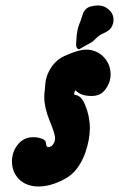

<svg xmlns="http://www.w3.org/2000/svg" viewBox="-20 -676 432 696"><path d="M290 -510.7 266.6 -497.1Q255.9 -499 255.9 -514.6Q255.9 -517.6 256.3 -522.5Q256.8 -527.3 256.8 -530.3Q257.8 -565.4 268.6 -591.8Q271.5 -597.7 275.4 -610.4Q279.3 -623 281.7 -629.4Q284.2 -635.7 291 -642.6Q297.9 -649.4 307.6 -652.3Q315.4 -654.3 322.3 -655.3Q329.1 -656.2 335 -656.2Q361.3 -656.2 379.9 -635.7Q391.6 -622.1 391.6 -604.5Q391.6 -595.7 388.7 -587.9Q384.8 -575.2 376 -567.9Q367.2 -560.5 356 -555.7Q344.7 -550.8 339.8 -546.9Q332 -541 325.2 -534.2Q318.4 -527.3 312 -522.9Q305.7 -518.6 290 -510.7ZM250 -332Q273.4 -332 288.1 -296.9Q305.7 -254.9 305.7 -211.9Q305.7 -169.9 289.1 -122.1Q263.7 -51.8 212.9 -26.4Q164.1 0 119.1 0Q79.1 0 51.8 -23.4Q23.4 -50.8 23.4 -90.8Q23.4 -126 44.9 -152.3Q66.4 -178.7 100.6 -178.7Q113.3 -178.7 120.1 -176.8Q132.8 -173.8 138.7 -169.9Q144.5 -166 145.5 -162.6Q146.5 -159.2 147.5 -152.3Q148.4 -136.7 167 -146.5Q179.7 -158.2 179.7 -175.8Q179.7 -189.5 160.2 -237.8Q140.6 -286.1 140.6 -322.3Q140.6 -336.9 141.6 -343.8Q142.6 -347.7 143.6 -363.8Q144.5 -379.9 147.5 -391.6Q150.4 -403.3 157.2 -417Q176.8 -456.1 212.9 -472.7Q264.6 -496.1 293 -496.1Q325.2 -496.1 350.6 -474.6Q380.9 -446.3 380.9 -406.2Q380.9 -375 359.4 -348.6Q342.8 -328.1 311.5 -328.1Q272.5 -328.1 253.9 -348.6Q247.1 -341.8 250 -332Z"/></svg>

Font: Essays1743
Style: BoldItalic
Weight: 700
Italic angle: -10°
Designer: Based on the typeface in a 1743 English translation of the essays of Montaigne.  PostScript/TrueType font designed by Jo
Version: Version 002.100